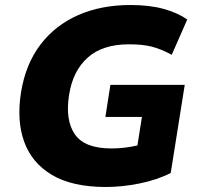

<svg xmlns="http://www.w3.org/2000/svg" viewBox="-20 -736 790 767"><path d="M403 11Q269 11 188 -37Q107 -85 76.5 -170Q46 -255 64 -367Q82 -479 141 -557Q200 -635 292 -675.5Q384 -716 501 -716Q577 -716 633.5 -700.5Q690 -685 728 -658L666 -517Q624 -540 587 -549.5Q550 -559 495 -559Q390 -559 330.5 -506Q271 -453 256 -357Q240 -256 279 -199.5Q318 -143 425 -143Q452 -143 477.5 -146Q503 -149 529 -155L547 -269H401L421 -397H718L662 -45Q607 -17 537 -3Q467 11 403 11Z"/></svg>

Font: Mulish Black
Style: Italic
Weight: 900
Italic angle: -9°
Designer: Vernon Adams
Foundry: Vernon Adams
Version: Version 3.603; ttfautohint (v1.8.3)